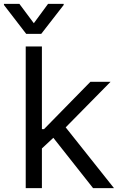

<svg xmlns="http://www.w3.org/2000/svg" viewBox="-55 -966 619 986"><path d="M155.3 -199.2V-302.7H170.9L409.2 -545.9H512.7L258.8 -288.1H251ZM77.1 0V-727.5H160.2V0ZM422.9 0 210 -269.5 269.5 -328.1 530.3 0ZM44.4 -946.3 118.7 -846.7 191.9 -946.3H272V-940.4L156.7 -792H79.6L-34.7 -940.4V-946.3Z"/></svg>

Font: Inter
Style: Regular
Weight: 400
Designer: Rasmus Andersson
Foundry: rsms
Version: Version 4.000;git-8c9346024